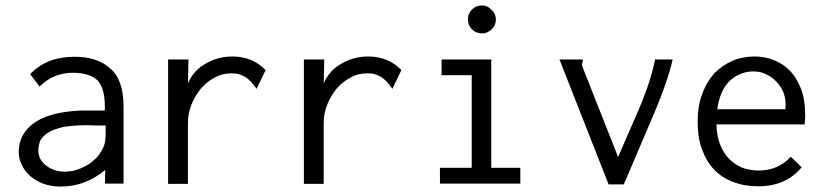

<svg xmlns="http://www.w3.org/2000/svg" viewBox="-20 -676 3040 707"><path d="M91 -403 126 -357C159 -391 200 -408 249 -408C289 -408 318 -399 338 -381C356 -363 366 -331 366 -286V-269H280C205 -266 148 -252 108 -225C69 -198 49 -162 49 -116C49 -101 52 -85 60 -70C66 -55 77 -41 90 -29C103 -17 120 -7 138 0C158 7 179 11 203 11C264 11 318 -9 367 -50V0H435V-283C435 -349 419 -396 386 -424C354 -453 310 -467 254 -467C186 -467 132 -446 91 -403ZM369 -214V-184C369 -161 366 -143 359 -130C356 -123 350 -114 343 -104C336 -95 326 -86 314 -76C302 -68 288 -60 272 -54C256 -47 238 -44 218 -44C191 -44 168 -52 149 -67C130 -82 121 -101 121 -122C121 -135 124 -146 128 -158C134 -168 143 -178 156 -187C169 -196 188 -202 211 -208C234 -212 264 -215 301 -215C309 -215 317 -215 326 -214H352Z M599 -457V1H672V-222C672 -246 676 -269 685 -291C694 -313 705 -332 720 -350C734 -366 751 -380 770 -390C789 -401 810 -406 832 -406C844 -406 854 -405 862 -402C871 -399 878 -396 886 -391C892 -386 899 -381 905 -374C911 -367 918 -359 925 -349L958 -418C926 -451 885 -468 836 -468C801 -468 769 -460 738 -442C708 -426 686 -401 672 -369L674 -457Z M1099 -457V1H1172V-222C1172 -246 1176 -269 1185 -291C1194 -313 1205 -332 1220 -350C1234 -366 1251 -380 1270 -390C1289 -401 1310 -406 1332 -406C1344 -406 1354 -405 1362 -402C1371 -399 1378 -396 1386 -391C1392 -386 1399 -381 1405 -374C1411 -367 1418 -359 1425 -349L1458 -418C1426 -451 1385 -468 1336 -468C1301 -468 1269 -460 1238 -442C1208 -426 1186 -401 1172 -369L1174 -457Z M1606 -457V-399H1717V-58H1600V0H1896V-58H1789V-457ZM1718 -641C1708 -631 1703 -619 1703 -604C1703 -590 1708 -578 1718 -568C1728 -558 1740 -553 1754 -553C1768 -553 1780 -558 1790 -568C1801 -578 1806 -590 1806 -604C1806 -618 1801 -630 1790 -640C1780 -651 1768 -656 1754 -656C1740 -656 1728 -651 1718 -641Z M2050 -432 2221 3H2277L2388 -257C2421 -334 2444 -401 2457 -457H2392C2387 -430 2379 -401 2369 -370C2359 -339 2346 -305 2330 -268L2256 -98L2124 -432C2123 -433 2123 -434 2123 -435C2123 -438 2124 -441 2124 -444C2126 -448 2126 -452 2126 -457H2040Z M2759 -468C2730 -468 2702 -463 2677 -452C2652 -441 2630 -426 2610 -406C2592 -385 2576 -360 2566 -330C2554 -300 2549 -266 2549 -227C2549 -189 2554 -155 2565 -126C2576 -96 2591 -71 2610 -51C2629 -31 2653 -16 2680 -6C2708 5 2739 10 2772 10C2840 10 2893 -13 2932 -60L2892 -99C2861 -65 2821 -48 2774 -48C2756 -48 2738 -51 2720 -56C2702 -62 2686 -72 2671 -85C2656 -98 2644 -116 2634 -138C2625 -159 2619 -186 2618 -218H2943C2944 -223 2944 -229 2944 -234C2945 -240 2945 -246 2945 -251C2945 -288 2940 -321 2930 -348C2919 -375 2906 -398 2888 -416C2872 -433 2852 -446 2829 -455C2806 -464 2783 -468 2759 -468ZM2621 -274C2628 -322 2644 -357 2669 -380C2694 -402 2723 -413 2754 -413C2771 -413 2786 -410 2800 -403C2815 -396 2827 -388 2838 -376C2849 -366 2857 -352 2864 -338C2870 -322 2873 -307 2873 -290C2873 -287 2873 -284 2872 -282V-274Z"/></svg>

Font: Inconsolatazi4
Style: Regular
Weight: 400
Designer: Raph Levien, Kirill Tkachev
Foundry: Cyreal
Version: Version 1.013